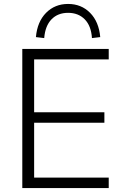

<svg xmlns="http://www.w3.org/2000/svg" viewBox="-20 -953 625 973"><path d="M93 0V-705H531V-652H153V-384H509V-331H153V-53H531V0ZM204 -760 162 -765Q169 -843 213.5 -888Q258 -933 325 -933Q392 -933 436.5 -888Q481 -843 488 -765L446 -760Q442 -822 409.5 -855Q377 -888 325 -888Q273 -888 241 -855Q209 -822 204 -760Z"/></svg>

Font: Mulish ExtraLight Light
Style: Regular
Weight: 300
Version: Version 3.603